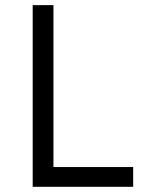

<svg xmlns="http://www.w3.org/2000/svg" viewBox="-20 -720 557 740"><path d="M106 0V-700.2H186V-76.2H493.2V0Z"/></svg>

Font: Montserrat Light
Style: Regular
Weight: 300
Designer: Julieta Ulanovsky
Foundry: Julieta Ulanovsky
Version: Version 1.000;PS 002.000;hotconv 1.0.70;makeotf.lib2.5.58329